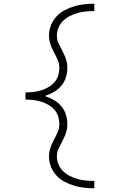

<svg xmlns="http://www.w3.org/2000/svg" viewBox="-20 -853 640 1026"><path d="M484 153Q457 153 429.5 150Q402 147 375.5 139Q349 131 324 117.5Q299 104 280.5 83.5Q262 63 252 37Q242 11 242 -17Q242 -40 249 -62Q256 -84 267 -104Q278 -124 287.5 -145Q297 -166 297 -189Q297 -211 290.5 -231.5Q284 -252 270 -267.5Q256 -283 237.5 -293.5Q219 -304 199 -310Q179 -316 158 -318.5Q137 -321 116 -321V-327V-359Q137 -359 158 -361.5Q179 -364 199 -370Q219 -376 237.5 -386.5Q256 -397 270 -412.5Q284 -428 290.5 -448.5Q297 -469 297 -491Q297 -514 287.5 -535Q278 -556 267 -576Q256 -596 249 -618Q242 -640 242 -663Q242 -691 252 -717Q262 -743 280.5 -763.5Q299 -784 324 -797.5Q349 -811 375.5 -819Q402 -827 429.5 -830Q457 -833 484 -833V-794Q462 -794 440 -792Q418 -790 396.5 -784Q375 -778 354.5 -768Q334 -758 318 -742.5Q302 -727 293 -706Q284 -685 284 -663Q284 -640 294 -619Q304 -598 315 -577.5Q326 -557 333 -535Q340 -513 340 -491Q340 -464 332 -439Q324 -414 307 -394Q290 -374 267 -361Q244 -348 219 -340Q244 -332 267 -319Q290 -306 307 -286Q324 -266 332 -241Q340 -216 340 -189Q340 -167 333 -145Q326 -123 315 -102.5Q304 -82 294 -61Q284 -40 284 -17Q284 5 293 26Q302 47 318 62.5Q334 78 354.5 88Q375 98 396.5 104Q418 110 440 112Q462 114 484 114Z"/></svg>

Font: Iosevka Curly XLtEx
Style: Regular
Weight: 200
Width: 7
Monospace: yes
Designer: Belleve Invis
Foundry: Belleve Invis
Version: Version 11.1.0; ttfautohint (v1.8.3)